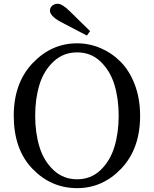

<svg xmlns="http://www.w3.org/2000/svg" viewBox="-20 -979 812 1015"><path d="M456.1 -814.5 439.5 -791Q301.8 -862.3 300.8 -863.3Q244.1 -894.5 244.1 -922.9Q244.1 -938.5 255.9 -948.7Q267.6 -959 285.2 -959Q309.6 -959 350.6 -918Q422.9 -847.7 456.1 -814.5ZM188.5 -530.8Q166 -457 166 -367.2Q166 -277.3 188.5 -203.1Q210.9 -128.9 262.7 -80.1Q314.5 -31.2 387.7 -31.2Q460.9 -31.2 511.7 -80.1Q562.5 -128.9 585 -203.1Q607.4 -277.3 607.4 -367.2Q607.4 -457 585 -530.8Q562.5 -604.5 511.7 -653.3Q460.9 -702.1 387.7 -702.1Q314.5 -702.1 262.7 -653.3Q210.9 -604.5 188.5 -530.8ZM387.7 -750Q452.1 -750 511.7 -724.6Q571.3 -699.2 618.2 -651.9Q665 -604.5 692.9 -530.8Q720.7 -457 720.7 -367.2Q720.7 -193.4 622.1 -88.9Q523.4 15.6 387.7 15.6Q250 15.6 151.4 -86.9Q52.7 -189.5 52.7 -367.2Q52.7 -540 152.3 -645Q252 -750 387.7 -750Z"/></svg>

Font: GenYoMin TW TTF Medium
Style: Regular
Weight: 500
Version: Version 1.300